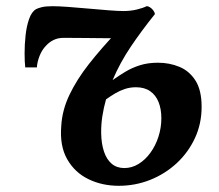

<svg xmlns="http://www.w3.org/2000/svg" viewBox="-20 -588 706 619"><path d="M98.9 -370.7H61.4Q59.3 -388 59.3 -415.9Q59.2 -443.8 62.4 -473.4Q65.5 -503 73.7 -526.5Q81.9 -550.1 96.3 -558.5Q101.8 -561.5 114.4 -564.8Q127 -568 149.5 -568Q168.7 -568 200.1 -565.7Q231.4 -563.3 266.3 -560.2Q301.2 -557 331.5 -554.7Q361.7 -552.4 378.2 -552.4Q400 -552.4 419.9 -557Q439.8 -561.7 452.8 -568Q457.2 -568.4 463 -564.8Q468.8 -561.3 473.5 -555.4Q478.3 -549.6 479.4 -542.5Q436.8 -489.6 402 -438Q367.1 -386.4 343 -329.7Q362.9 -343.9 384.2 -356.7Q405.5 -369.5 431.1 -377.6Q456.6 -385.8 489.4 -385.8Q526.2 -385.8 558.2 -372.6Q590.2 -359.5 610.1 -328.5Q630 -297.5 630 -243.5Q630 -189 608.4 -142.6Q586.8 -96.2 549.5 -61.7Q512.1 -27.2 464.2 -8.1Q416.2 11 363 11Q309 11 265 -10.5Q220.9 -31.9 196.5 -74.9Q172.1 -117.9 177.5 -182Q180.3 -232.8 203.8 -282Q227.2 -331.3 266.7 -381.6Q306.2 -431.9 356.9 -485.2L344.3 -464.8Q342 -464.7 328.9 -464.8Q315.8 -464.8 296.3 -465.1Q276.7 -465.3 255.2 -465.5Q233.7 -465.6 214.6 -465.8Q195.5 -465.9 183.9 -465.9Q167.4 -465.9 153.3 -459.3Q139.2 -452.6 128.7 -441Q115.3 -427.5 107.6 -407.8Q99.9 -388.2 98.9 -370.7ZM380.8 -46.2Q405.2 -46.2 426.8 -59.5Q448.4 -72.7 464.9 -95.5Q481.4 -118.2 490.8 -147.1Q500.2 -176.1 500.2 -206.8Q500.2 -236.3 491.2 -258.9Q482.2 -281.5 464 -294.1Q445.8 -306.7 418.3 -306.7Q399.7 -306.7 383 -301.3Q366.3 -295.8 351.3 -286.9Q336.3 -278 321.8 -267.6Q314.1 -240.2 309.9 -212.9Q305.7 -185.6 306.2 -158.1Q306.8 -124.1 315.4 -98.9Q323.9 -73.7 340.3 -59.9Q356.7 -46.2 380.8 -46.2Z"/></svg>

Font: Merriweather 7pt Light
Style: Italic
Weight: 300
Italic angle: -7.8°
Designer: Eben Sorkin
Foundry: Eben Sorkin
Version: Version 2.200;gftools[0.9.31]